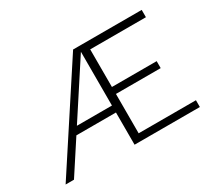

<svg xmlns="http://www.w3.org/2000/svg" viewBox="-113 -759 1051 955"><g transform="rotate(-30 413.0 -281.5)"><path d="M416 0V-563H782V-521H462V-305H719V-265H462V-39H791V0ZM177 -185 185 -225H432V-185ZM20 0 388 -563H435L68 0Z"/></g></svg>

Font: Darker Grotesque
Style: Regular
Weight: 400
Designer: Gabriel Lam
Foundry: TypeRant
Version: Version 1.000;gftools[0.9.28]